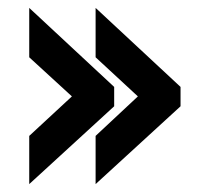

<svg xmlns="http://www.w3.org/2000/svg" viewBox="-20 -483 503 486"><path d="M222 -463V-338L329 -239L222 -139V-17L437 -214V-263ZM54 -463V-338L162 -239L54 -139V-17L269 -214V-263Z"/></svg>

Font: Mint Spirit
Style: Bold
Weight: 700
Designer: HARENDAL Hirwen
Foundry: Arkandis Digital Foundry.
Version: Version 1.004;FFEdit